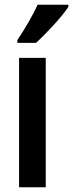

<svg xmlns="http://www.w3.org/2000/svg" viewBox="-20 -786 307 806"><path d="M267 -757V-766H138C117 -721 89 -672 53 -618V-606H131C175 -646 241 -717 267 -757ZM172 0V-543H60V0Z"/></svg>

Font: Noto Sans Arabic UI XCn SmBd
Style: Regular
Weight: 600
Width: 2
Designer: Monotype Design Team, Nadine Chahine and Nizar Qandah
Foundry: Monotype Imaging Inc.
Version: Version 2.010